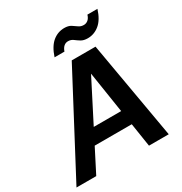

<svg xmlns="http://www.w3.org/2000/svg" viewBox="-229 -1046 1132 1195"><g transform="rotate(-30 336.5 -449.0)"><path d="M-26 0 344 -700H515L637 0H495L407 -567H406L116 0ZM108 -169 162 -273H531L547 -169ZM261 -770Q283 -837 320 -867.5Q357 -898 404 -898Q433 -898 451 -886.5Q469 -875 484 -864Q499 -853 520 -853Q537 -853 550.5 -864Q564 -875 571 -898H643Q622 -831 584.5 -800Q547 -769 500 -769Q471 -769 452.5 -780.5Q434 -792 419 -803.5Q404 -815 383 -815Q366 -815 353 -804Q340 -793 332 -770Z"/></g></svg>

Font: DM Sans 28pt
Style: Bold Italic
Weight: 700
Italic angle: -10°
Version: Version 4.004;gftools[0.9.30]